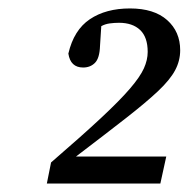

<svg xmlns="http://www.w3.org/2000/svg" viewBox="-20 -861 447 455"><path d="M91 -426 101 -476Q174 -539 219 -581Q264 -623 288 -651Q312 -679 321 -699Q330 -719 330 -738Q330 -773 312 -790Q294 -807 262 -807Q251 -807 240 -805.5Q229 -804 220 -799L217 -752Q216 -723 205 -712Q194 -701 177 -701Q147 -701 142 -734Q155 -790 193 -815.5Q231 -841 288 -841Q345 -841 376 -813.5Q407 -786 407 -742Q407 -717 395 -694.5Q383 -672 355 -645.5Q327 -619 279 -581.5Q231 -544 160 -490H374L360 -426Z"/></svg>

Font: Source Serif 4 SmText
Style: Italic
Weight: 400
Italic angle: -12°
Designer: Frank Grießhammer
Foundry: Adobe
Version: Version 4.005;hotconv 1.1.0;makeotfexe 2.6.0